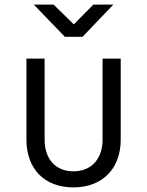

<svg xmlns="http://www.w3.org/2000/svg" viewBox="-20 -805 640 835"><path d="M262 -645H339L473 -785H386L301 -699L213 -785H127ZM299 10C424 10 505 -70 505 -198V-550H426V-198C426 -113 377 -60 299 -60C222 -60 174 -113 174 -198V-550H95V-198C95 -70 174 10 299 10Z"/></svg>

Font: JetBrains Mono Light
Style: Regular
Weight: 336
Monospace: yes
Designer: Philipp Nurullin, Konstantin Bulenkov
Foundry: JetBrains
Version: Version 2.305